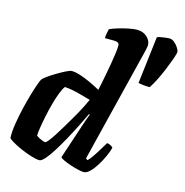

<svg xmlns="http://www.w3.org/2000/svg" viewBox="-115 -908 978 1015"><g transform="rotate(15 373.5 -400.0)"><path d="M190 0Q173 0 144 -9Q115 -18 85.5 -31Q56 -44 35 -56.5Q14 -69 12 -75Q11 -111 18 -154.5Q25 -198 35.5 -242Q46 -286 57 -323.5Q68 -361 77 -385.5Q86 -410 89 -414Q95 -422 114.5 -436Q134 -450 158.5 -464.5Q183 -479 204 -489.5Q225 -500 235 -500Q254 -500 280.5 -491.5Q307 -483 336.5 -469.5Q366 -456 395 -440Q397 -449 402 -473Q407 -497 413 -528.5Q419 -560 424.5 -592Q430 -624 433.5 -651Q437 -678 437 -692Q437 -705 429 -709Q421 -713 407 -713H358Q358 -727 361 -740.5Q364 -754 366 -764Q380 -771 407.5 -779.5Q435 -788 464 -794Q493 -800 511 -800Q545 -800 566.5 -780Q588 -760 588 -734Q588 -730 583 -707.5Q578 -685 573 -667L426 -73L436 -66Q447 -76 461 -96.5Q475 -117 489 -140.5Q503 -164 513 -180Q522 -180 533 -174Q544 -168 546 -163Q541 -142 528.5 -114.5Q516 -87 499.5 -60.5Q483 -34 465.5 -17Q448 0 432 0Q421 0 400 -5Q379 -10 356.5 -17.5Q334 -25 317.5 -33Q301 -41 299 -46L361 -233Q369 -257 375.5 -275.5Q382 -294 386 -301L381 -304Q365 -270 344.5 -229Q324 -188 301.5 -147.5Q279 -107 258 -73.5Q237 -40 219 -20Q201 0 190 0ZM195 -100Q200 -100 212 -115Q224 -130 240.5 -155.5Q257 -181 275 -211.5Q293 -242 311 -273Q329 -304 343 -331.5Q357 -359 365 -377Q313 -392 282 -399.5Q251 -407 221 -409Q211 -397 200 -369Q189 -341 179 -304.5Q169 -268 161.5 -231.5Q154 -195 149.5 -165.5Q145 -136 145 -123Q152 -117 161.5 -112Q171 -107 180.5 -103.5Q190 -100 195 -100ZM654 -524Q633 -524 617 -526Q601 -528 591 -530L622 -789Q630 -793 653.5 -796.5Q677 -800 689 -800Q703 -800 716 -789Q729 -778 738 -764Q747 -750 747 -742Q747 -732 737.5 -705Q728 -678 714 -643.5Q700 -609 684 -577Q668 -545 654 -524Z"/></g></svg>

Font: Texturina Medium 12pt Black
Style: Italic
Weight: 900
Italic angle: -11°
Version: Version 1.002